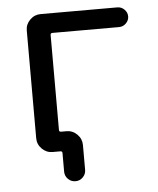

<svg xmlns="http://www.w3.org/2000/svg" viewBox="-49 -589 599 730"><g transform="rotate(-5 250.5 -224.5)"><path d="M164.1 -101.6Q164.1 -94.7 171.9 -94.7H192.4Q215.8 -94.7 232.9 -77.6Q250 -60.5 250 -37.1V57.6Q250 74.2 238.3 85.9Q226.6 97.7 210 97.7Q193.4 97.7 181.6 85.9Q169.9 74.2 169.9 57.6V-13.7Q169.9 -20.5 162.1 -20.5H157.2H132.8Q109.4 -20.5 92.3 -37.6Q75.2 -54.7 75.2 -78.1V-489.3Q75.2 -512.7 92.3 -529.8Q109.4 -546.9 132.8 -546.9H425.8Q441.4 -546.9 452.6 -535.6Q463.9 -524.4 463.9 -509.3Q463.9 -494.1 452.6 -482.9Q441.4 -471.7 425.8 -471.7H171.9Q164.1 -471.7 164.1 -464.8Z"/></g></svg>

Font: Gen Jyuu Gothic Regular
Style: Regular
Weight: 400
Designer: [Source Han Sans]
Ryoko NISHIZUKA  (kana & ideographs); Paul D. Hunt (Latin, Greek & Cyrillic); Wenlong ZHANG  (bopomofo
Version: Version 1.002.20150607